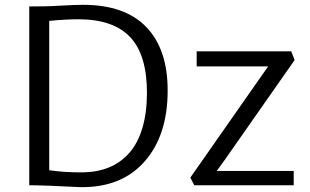

<svg xmlns="http://www.w3.org/2000/svg" viewBox="-20 -770 1290 798"><path d="M101.6 0V-743.2Q154.3 -743.2 160.2 -743.7Q181.6 -743.7 238 -746.8Q294.4 -750 325.2 -750Q499.5 -750 588.4 -657.2Q677.2 -564.5 676.8 -393.1Q676.8 -207.5 580.8 -98.6Q484.9 10.3 313.5 7.8Q295.9 7.3 239.7 4.4Q183.6 1.5 156.2 1Q135.7 0 101.6 0ZM184.6 -62.5Q251 -52.7 326.2 -53.7Q385.7 -54.7 433.6 -74.5Q481.4 -94.2 516.6 -133.5Q551.8 -172.9 571 -235.6Q590.3 -298.3 590.8 -380.9Q591.3 -542 520.8 -616Q450.2 -689.9 306.2 -689.9Q252 -689.9 184.6 -683.1ZM787.6 0 771 -31.7 1061 -446.3 1094.7 -494.1H797.4V-556.6H1190.4L1204.6 -520.5L915.5 -107.4L880.9 -59.6H1200.7V0Z"/></svg>

Font: HaufeMerriweatherSansLt
Style: Regular
Weight: 300
Designer: Eben Sorkin
Foundry: Eben Sorkin
Version: Version 1.56